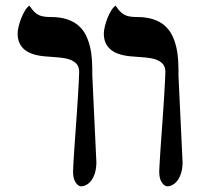

<svg xmlns="http://www.w3.org/2000/svg" viewBox="-20 -637 734 670"><path d="M557.1 -385.7Q557.1 -403.8 547.9 -414.1Q538.6 -424.3 523.4 -429.4Q508.3 -434.6 488.5 -436.3Q468.8 -438 448.2 -439.5Q393.6 -442.4 367.9 -462.6Q342.3 -482.9 342.3 -519.5Q342.3 -529.8 345.7 -544.2Q349.1 -558.6 354.7 -573Q360.4 -587.4 367.7 -599.6Q375 -611.8 383.3 -617.2Q391.1 -606 397.9 -598.4Q404.8 -590.8 412.8 -586.2Q420.9 -581.5 431.6 -579.6Q442.4 -577.6 458 -577.6Q490.7 -577.6 514.4 -569.8Q538.1 -562 554.2 -548.1Q570.3 -534.2 579.8 -515.4Q589.4 -496.6 594.7 -474.4Q600.1 -452.1 601.6 -428Q603 -403.8 603 -379.4H602.5L617.2 -68.8Q616.7 -48.8 612.1 -33.4Q607.4 -18.1 599.9 -7.8Q592.3 2.4 582.8 7.8Q573.2 13.2 563.5 13.2Q554.2 13.2 544.9 0Q535.6 -13.2 535.6 -38.6Q535.6 -44.4 536.6 -59.8Q537.6 -75.2 538.8 -96.7Q540 -118.2 542 -144.3Q543.9 -170.4 545.9 -198.2Q547.9 -226.1 549.8 -254.2Q551.8 -282.2 553.2 -307.1Q554.7 -332 555.7 -352.5Q556.6 -373 557.1 -385.7ZM256.3 -385.7Q256.3 -403.8 247.1 -414.1Q237.8 -424.3 222.7 -429.4Q207.5 -434.6 187.7 -436.3Q168 -438 147.5 -439.5Q92.8 -442.4 67.1 -462.6Q41.5 -482.9 41.5 -519.5Q41.5 -529.8 44.9 -544.2Q48.3 -558.6 54 -573Q59.6 -587.4 66.9 -599.6Q74.2 -611.8 82.5 -617.2Q90.3 -606 97.2 -598.4Q104 -590.8 112.1 -586.2Q120.1 -581.5 130.9 -579.6Q141.6 -577.6 157.2 -577.6Q189.9 -577.6 213.6 -569.8Q237.3 -562 253.4 -548.1Q269.5 -534.2 279.1 -515.4Q288.6 -496.6 293.9 -474.4Q299.3 -452.1 300.8 -428Q302.2 -403.8 302.2 -379.4H301.8L316.4 -68.8Q315.9 -48.8 311.3 -33.4Q306.6 -18.1 299.1 -7.8Q291.5 2.4 282 7.8Q272.5 13.2 262.7 13.2Q253.4 13.2 244.1 0Q234.9 -13.2 234.9 -38.6Q234.9 -44.4 235.8 -59.8Q236.8 -75.2 238 -96.7Q239.3 -118.2 241.2 -144.3Q243.2 -170.4 245.1 -198.2Q247.1 -226.1 249 -254.2Q251 -282.2 252.4 -307.1Q253.9 -332 254.9 -352.5Q255.9 -373 256.3 -385.7Z"/></svg>

Font: Cardo
Style: Bold
Weight: 700
Designer: David J. Perry
Foundry: David J. Perry
Version: Version 1.0011